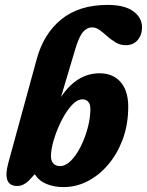

<svg xmlns="http://www.w3.org/2000/svg" viewBox="-20 -752 598 782"><path d="M286 -550 228.5 -357Q293 -453.5 385.5 -453.5Q443 -453.5 474.2 -414.2Q505.5 -375 502 -302.5Q500 -237 478.2 -180.2Q456.5 -123.5 420 -80.8Q383.5 -38 337 -14Q290.5 10 238 10Q200 10 169.2 -2.8Q138.5 -15.5 121.5 -42.5L96.5 -15.5Q74.5 5.5 50.5 5.5Q-12 5.5 14 -89L129.5 -511Q157.5 -614.5 229.8 -673.2Q302 -732 418.5 -732Q487 -732 522.8 -706.2Q558.5 -680.5 558.5 -640Q558.5 -610 540.8 -589Q523 -568 492 -568Q469.5 -568 451.2 -579Q433 -590 417 -604.2Q401 -618.5 386 -629.5Q371 -640.5 355.5 -640.5Q334 -640.5 317.8 -621.5Q301.5 -602.5 286 -550ZM316 -347.5Q294.5 -347.5 272.8 -324Q251 -300.5 232.5 -264.8Q214 -229 202 -191.8Q190 -154.5 188 -127Q185.5 -100 195.8 -87.8Q206 -75.5 224.5 -75.5Q247 -75.5 268.2 -96.8Q289.5 -118 306.5 -151Q323.5 -184 334.2 -220.2Q345 -256.5 347 -287Q351 -321 342 -334.2Q333 -347.5 316 -347.5Z"/></svg>

Font: Fraunces 144pt SuperSoft
Style: Bold Italic
Weight: 700
Italic angle: -16°
Version: Version 1.000;[0bf87f6ff]